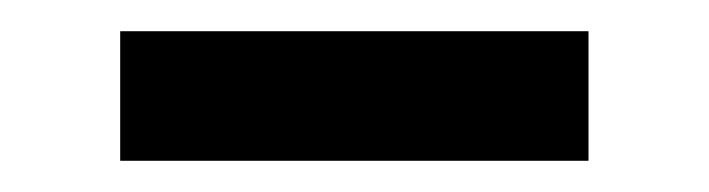

<svg xmlns="http://www.w3.org/2000/svg" viewBox="-20 -359 454 123"><path d="M57 -256V-339H357V-256Z"/></svg>

Font: Figtree Medium
Style: Regular
Weight: 500
Designer: Erik Kennedy
Foundry: Erik Kennedy
Version: Version 2.001; ttfautohint (v1.8.4.7-5d5b);gftools[0.9.27]